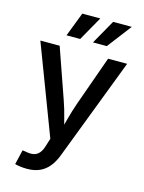

<svg xmlns="http://www.w3.org/2000/svg" viewBox="-139 -837 846 1126"><g transform="rotate(15 283.5 -274.5)"><path d="M64.9 197.8 85.9 108.9 107.4 111.8Q132.8 117.2 153.1 113.5Q173.3 109.9 188.2 93.3Q203.1 76.7 211.9 44.9L225.6 1.5L20 -540H137.2L243.2 -236.8Q260.7 -187 272.7 -137.9Q284.7 -88.9 298.3 -40H266.6Q279.8 -88.9 293 -138.2Q306.2 -187.5 323.2 -236.8L431.2 -540H546.9L310.5 78.1Q294.4 120.6 270.8 149.4Q247.1 178.2 214.4 192.6Q181.6 207 139.2 207Q115.2 207 95.7 204.1Q76.2 201.2 64.9 197.8ZM243.2 -609.4H160.2L216.8 -756.3H326.2ZM404.8 -609.4H320.8L403.8 -756.3H517.1Z"/></g></svg>

Font: V-Inter
Style: Medium-500
Weight: 500
Designer: Rasmus Andersson
Foundry: rsms
Version: Version 4.000;git-4146feb